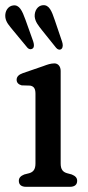

<svg xmlns="http://www.w3.org/2000/svg" viewBox="-31 -719 339 739"><path d="M67 -643C54.5 -677.5 43.5 -702 19 -698C0 -695.5 -13 -676 -10.5 -653C-8 -632.5 5 -620 21 -600L74 -536C80.5 -528.5 89.5 -527.5 96 -533.5C101.5 -539.5 100 -550 96.5 -560.5ZM180 -641C168 -676.5 158.5 -701 134 -699C114.5 -697.5 101.5 -678.5 102.5 -655.5C104.5 -635 116 -621.5 132 -601L185 -535C191 -527.5 200 -525.5 206 -531C212 -537.5 211.5 -547.5 208 -558.5ZM202.5 -446C202.5 -463.5 192.5 -475 178.5 -475C164 -475 151.5 -470.5 135.5 -464.5L57 -437.5C41 -432 33 -423.5 33 -412C33 -401 40 -394 52 -390.5L85 -389.5C98.5 -387 105.5 -379 105.5 -358.5V-89.5C105.5 -66.5 96.5 -57 82 -52.5L62.5 -47.5C49 -42 41.5 -35 41.5 -23C41.5 -8 51.5 0 69 0H238.5C256 0 266 -8 266 -23C266 -35 258.5 -42 245 -47.5L226.5 -52.5C211.5 -57 202.5 -66.5 202.5 -89.5Z"/></svg>

Font: dr Title
Style: Regular
Weight: 400
Version: Version 1.000;hotconv 1.0.109;makeotfexe 2.5.65596